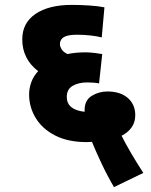

<svg xmlns="http://www.w3.org/2000/svg" viewBox="-20 -652 617 785"><path d="M446 113Q418 65 394.5 15Q371 -35 356 -72Q345 -71 335 -71Q258 -71 205.5 -98Q153 -125 126 -169.5Q99 -214 99 -266Q99 -291 108 -316Q117 -341 136 -361Q71 -411 71 -491Q71 -558 125 -595Q179 -632 274 -632Q309 -632 346 -629.5Q383 -627 407 -622L396 -499Q377 -504 350 -507Q323 -510 295 -510Q258 -510 241.5 -500.5Q225 -491 225 -471Q225 -462 232 -450.5Q239 -439 256 -431Q289 -438 329 -438Q346 -438 367 -435.5Q388 -433 398 -431L385 -311Q375 -313 363 -314Q351 -315 337 -315Q301 -315 277 -301Q253 -287 253 -256Q253 -203 326 -195Q326 -198 326 -203Q326 -242 355 -260Q384 -278 419 -278Q472 -278 502.5 -251.5Q533 -225 533 -181Q533 -152 518 -131Q503 -110 477 -97Q493 -65 516.5 -25Q540 15 566 55Z"/></svg>

Font: Noto Sans ExtraBold
Style: Italic
Weight: 800
Italic angle: -12°
Designer: Monotype Design Team
Foundry: Monotype Imaging Inc.
Version: Version 2.013; ttfautohint (v1.8.4.7-5d5b)